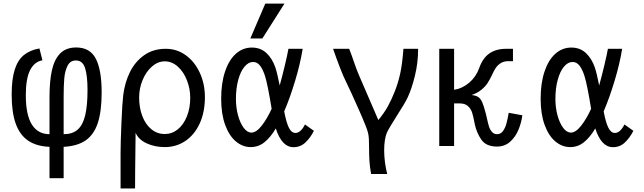

<svg xmlns="http://www.w3.org/2000/svg" viewBox="-20 -826 3640 1086"><path d="M260 4.5Q186.5 1.5 139.2 -30.5Q92 -62.5 69 -126.5Q46 -190.5 46 -291Q46 -379.5 63.8 -433.8Q81.5 -488 115.8 -515.2Q150 -542.5 203 -552L220 -485Q174.5 -477 150.2 -429.2Q126 -381.5 126 -287.5Q126 -175.5 160.5 -121.2Q195 -67 260 -67V-277Q260 -366.5 273.5 -428Q287 -489.5 320.2 -523.5Q353.5 -557.5 411 -557.5Q489.5 -557.5 522.2 -493.5Q555 -429.5 555 -303Q555 -196.5 533.2 -130.5Q511.5 -64.5 464.5 -32Q417.5 0.5 340 4.5V182H260ZM475 -317.5Q475 -396 461.5 -440Q448 -484 409 -484Q377 -484 362 -453.8Q347 -423.5 343.5 -382Q340 -340.5 340 -277V-67Q389 -67 418.5 -92.2Q448 -117.5 461.5 -172.2Q475 -227 475 -317.5Z M662 240V38Q662 -15.5 666.8 -129.5Q671.5 -243.5 677 -288Q686 -359.5 715.2 -418.8Q744.5 -478 795.8 -514Q847 -550 918 -550Q980.5 -550 1031 -513.5Q1081.5 -477 1110.2 -414.2Q1139 -351.5 1139 -276Q1139 -192.5 1110 -128.5Q1081 -64.5 1029.2 -29.2Q977.5 6 912 6Q855 6 809 -15.5Q763 -37 747 -75Q745.5 0 744.5 140.5Q744.5 204 744 240ZM1056 -273Q1056 -324.5 1037.2 -372.2Q1018.5 -420 985.5 -449.5Q952.5 -479 912 -479Q873 -479 839.5 -449.8Q806 -420.5 786.5 -373.2Q767 -326 767 -275Q767 -216 785.2 -168.8Q803.5 -121.5 836.5 -94.8Q869.5 -68 912 -68Q953 -68 985.8 -94.5Q1018.5 -121 1037.2 -168Q1056 -215 1056 -273Z M1231 -267.5Q1231 -356 1253 -421.5Q1275 -487 1314.2 -522Q1353.5 -557 1404.5 -557Q1454 -557 1487 -526Q1520 -495 1537.5 -444.5Q1548.5 -411.5 1562 -342.5Q1577 -396.5 1591.2 -456.2Q1605.5 -516 1611.5 -550H1692Q1678.5 -465.5 1649.2 -368.5Q1620 -271.5 1587.5 -196Q1599 -134 1613.8 -104Q1628.5 -74 1651 -74Q1666.5 -74 1680.2 -86.8Q1694 -99.5 1705 -122L1755.5 -86Q1736.5 -48 1708.2 -20.8Q1680 6.5 1640 6.5Q1574 6.5 1540 -99.5Q1510.5 -49.5 1476.2 -21.8Q1442 6 1398 6Q1352.5 6 1314.2 -26Q1276 -58 1253.5 -119.8Q1231 -181.5 1231 -267.5ZM1396 -608.5 1480.5 -805.5H1589L1464 -608.5ZM1402 -76Q1429.5 -76 1459.8 -114.5Q1490 -153 1516.5 -210.5Q1506.5 -273 1496.2 -324.2Q1486 -375.5 1478.5 -397.5Q1466 -436 1450 -455.8Q1434 -475.5 1411.5 -475.5Q1385.5 -475.5 1363.2 -449.2Q1341 -423 1327.8 -375.2Q1314.5 -327.5 1314.5 -265.5Q1314.5 -218 1326.2 -174.2Q1338 -130.5 1358.2 -103.2Q1378.5 -76 1402 -76Z M2067.5 6Q2067.5 -21.5 2066.5 -39.5Q2065.5 -57.5 2062 -73Q2057 -98.5 2010.5 -203.8Q1964 -309 1939 -360Q1923.5 -390 1902.2 -445Q1881 -500 1864 -550H1955Q1968 -517.5 1979.5 -483Q1997.5 -430 2009 -404L2120 -147Q2153 -187 2173.5 -224Q2194 -261 2213 -309Q2232 -357.5 2243.5 -409Q2255 -460.5 2262 -550H2345Q2345 -471 2327 -397.8Q2309 -324.5 2286 -275Q2278.5 -258.5 2260.8 -229.2Q2243 -200 2224.5 -171Q2206.5 -142.5 2190 -115Q2173.5 -87.5 2168 -75Q2161 -58.5 2157 -33.2Q2153 -8 2153 24Q2153 89.5 2170 158H2079Q2071.5 116.5 2069.5 82.5Q2067.5 48.5 2067.5 6Z M2665.5 -123 2662 -141Q2656.5 -170.5 2649.8 -190.8Q2643 -211 2626.5 -226Q2610 -241 2581.5 -241H2548.5V0H2464.5V-550H2548.5V-318Q2596.5 -326 2634.8 -359Q2673 -392 2690.5 -441Q2710 -497 2747.8 -523.5Q2785.5 -550 2843.5 -550H2881.5V-480H2854.5Q2830 -480 2812.5 -469Q2795 -458 2784 -441.5Q2773 -425 2762.5 -401Q2750.5 -376 2738.2 -356.8Q2726 -337.5 2703.5 -318.8Q2681 -300 2647.5 -288.5Q2672 -286 2685.5 -276.8Q2699 -267.5 2707.8 -247.2Q2716.5 -227 2727.5 -185Q2730.5 -174.5 2734 -157.5Q2740 -129 2745.8 -110.8Q2751.5 -92.5 2762.8 -79.8Q2774 -67 2791.5 -67Q2812.5 -67 2825.2 -85Q2838 -103 2844.5 -127.2Q2851 -151.5 2857.5 -188L2934.5 -174Q2929.5 -133.5 2913 -93Q2896.5 -52.5 2866 -24.8Q2835.5 3 2791.5 3Q2729.5 3 2702.8 -35.8Q2676 -74.5 2665.5 -123Z M3038 -267.5Q3038 -356 3060 -421.5Q3082 -487 3121.2 -522Q3160.5 -557 3211.5 -557Q3261 -557 3294 -526Q3327 -495 3344.5 -444.5Q3355.5 -411.5 3369 -342.5Q3384 -396.5 3398.2 -456.2Q3412.5 -516 3418.5 -550H3499Q3485.5 -465.5 3456.2 -368.5Q3427 -271.5 3394.5 -196Q3406 -134 3420.8 -104Q3435.5 -74 3458 -74Q3473.5 -74 3487.2 -86.8Q3501 -99.5 3512 -122L3562.5 -86Q3543.5 -48 3515.2 -20.8Q3487 6.5 3447 6.5Q3381 6.5 3347 -99.5Q3317.5 -49.5 3283.2 -21.8Q3249 6 3205 6Q3159.5 6 3121.2 -26Q3083 -58 3060.5 -119.8Q3038 -181.5 3038 -267.5ZM3209 -76Q3236.5 -76 3266.8 -114.5Q3297 -153 3323.5 -210.5Q3313.5 -273 3303.2 -324.2Q3293 -375.5 3285.5 -397.5Q3273 -436 3257 -455.8Q3241 -475.5 3218.5 -475.5Q3192.5 -475.5 3170.2 -449.2Q3148 -423 3134.8 -375.2Q3121.5 -327.5 3121.5 -265.5Q3121.5 -218 3133.2 -174.2Q3145 -130.5 3165.2 -103.2Q3185.5 -76 3209 -76Z"/></svg>

Font: JuliaMono
Style: Regular
Weight: 400
Monospace: yes
Designer: cormullion
Foundry: corm
Version: Version 0.055; ttfautohint (v1.8.4)